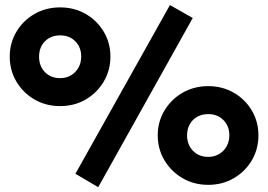

<svg xmlns="http://www.w3.org/2000/svg" viewBox="-20 -740 1088 779"><path d="M378.5 19.5 286 -35 669.5 -719.5 762 -667ZM224 -309.5Q166.5 -309.5 120.2 -336.2Q74 -363 46.8 -408.5Q19.5 -454 19.5 -510.5Q19.5 -566 46.8 -611.5Q74 -657 120.2 -683.5Q166.5 -710 224 -710Q281.5 -710 327.5 -683.5Q373.5 -657 400.8 -611.5Q428 -566 428 -510.5Q428 -454.5 400.8 -408.8Q373.5 -363 327.5 -336.2Q281.5 -309.5 224 -309.5ZM224 -423Q249 -423 268.2 -434.5Q287.5 -446 298.5 -465.8Q309.5 -485.5 309.5 -510.5Q309.5 -548 285.8 -572.2Q262 -596.5 224 -596.5Q198.5 -596.5 179.2 -585.5Q160 -574.5 149.2 -555Q138.5 -535.5 138.5 -510.5Q138.5 -471.5 162.5 -447.2Q186.5 -423 224 -423ZM825 10Q767.5 10 721.2 -16.8Q675 -43.5 647.5 -89.2Q620 -135 620 -191Q620 -246.5 647.5 -292Q675 -337.5 721.2 -364Q767.5 -390.5 825 -390.5Q882 -390.5 928.2 -364Q974.5 -337.5 1001.5 -292Q1028.5 -246.5 1028.5 -191Q1028.5 -135 1001.5 -89.2Q974.5 -43.5 928.2 -16.8Q882 10 825 10ZM825 -103.5Q849.5 -103.5 869 -115Q888.5 -126.5 899.5 -146.2Q910.5 -166 910.5 -191Q910.5 -228.5 886.5 -252.8Q862.5 -277 825 -277Q799.5 -277 780.2 -266.2Q761 -255.5 750 -236Q739 -216.5 739 -191Q739 -153 763 -128.2Q787 -103.5 825 -103.5Z"/></svg>

Font: Geologica Thin Roman ExtraBold
Style: Regular
Weight: 800
Version: Version 1.010;gftools[0.9.28]